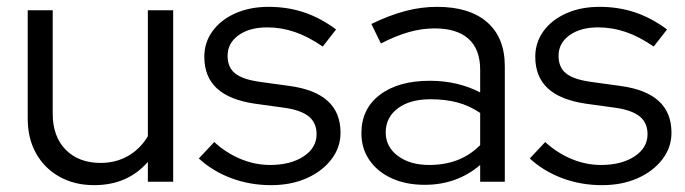

<svg xmlns="http://www.w3.org/2000/svg" viewBox="-20 -531 2002 561"><path d="M255 10Q198 10 154 -14.5Q110 -39 85.5 -82.7Q61 -126.4 61 -184V-501H134V-199Q134 -132 172 -93.5Q210 -55 274.2 -55Q318.7 -55 354.4 -75.5Q390 -96 412 -133V-501H486V0H412V-58Q353 10 255 10Z M772 10Q710 10 655.5 -10.5Q601 -31 561 -68L606 -116Q641 -84 683 -66.5Q725 -49 769 -49Q829 -49 867 -74Q905 -99 905 -139Q905 -172 882.5 -190.5Q860 -209 812 -216L725 -228Q650 -239 613.5 -273Q577 -307 577 -365Q577 -407 601 -440Q625 -473 667.5 -492Q710 -511 765 -511Q820 -511 868 -495Q916 -479 962 -445L923 -395Q881 -424 841.5 -437.5Q802 -451 761 -451Q709 -451 677 -428Q645 -405 645 -368Q645 -334 667 -316.5Q689 -299 738 -292L825 -280Q900 -270 937.5 -236Q975 -202 975 -143Q975 -100 948 -65Q921 -30 875.5 -10Q830 10 772 10Z M1221 9Q1166 9 1124.5 -10Q1083 -29 1059.5 -63Q1036 -97 1036 -142Q1036 -213 1090 -254Q1144 -295 1236 -295Q1317 -295 1383 -261V-327Q1383 -387 1349 -417.5Q1315 -448 1250 -448Q1213 -448 1175.5 -437.5Q1138 -427 1093 -404L1065 -461Q1119 -487 1165 -499Q1211 -511 1257 -511Q1352 -511 1403.5 -466Q1455 -421 1455 -337V0H1383V-49Q1349 -20 1308.5 -5.5Q1268 9 1221 9ZM1107 -144Q1107 -102 1142.5 -75.5Q1178 -49 1234 -49Q1279 -49 1316 -63Q1353 -77 1383 -107V-201Q1352 -222 1317 -231.5Q1282 -241 1238 -241Q1178 -241 1142.5 -214.5Q1107 -188 1107 -144Z M1739 10Q1677 10 1622.5 -10.5Q1568 -31 1528 -68L1573 -116Q1608 -84 1650 -66.5Q1692 -49 1736 -49Q1796 -49 1834 -74Q1872 -99 1872 -139Q1872 -172 1849.5 -190.5Q1827 -209 1779 -216L1692 -228Q1617 -239 1580.5 -273Q1544 -307 1544 -365Q1544 -407 1568 -440Q1592 -473 1634.5 -492Q1677 -511 1732 -511Q1787 -511 1835 -495Q1883 -479 1929 -445L1890 -395Q1848 -424 1808.5 -437.5Q1769 -451 1728 -451Q1676 -451 1644 -428Q1612 -405 1612 -368Q1612 -334 1634 -316.5Q1656 -299 1705 -292L1792 -280Q1867 -270 1904.5 -236Q1942 -202 1942 -143Q1942 -100 1915 -65Q1888 -30 1842.5 -10Q1797 10 1739 10Z"/></svg>

Font: Red Hat Display VF
Style: Regular
Weight: 300
Designer: Pentagram, MCKL
Foundry: Pentagram, MCKL
Version: Version 1.023